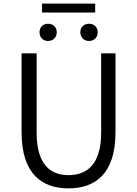

<svg xmlns="http://www.w3.org/2000/svg" viewBox="-20 -1026 756 1059"><path d="M358 13C502 13 617 -64 617 -297V-732H538V-296C538 -116 457 -60 358 -60C260 -60 182 -116 182 -296V-732H99V-297C99 -64 214 13 358 13ZM245 -800C273 -800 293 -820 293 -848C293 -876 273 -895 245 -895C217 -895 198 -876 198 -848C198 -820 217 -800 245 -800ZM212 -957H505V-1006H212ZM471 -800C499 -800 519 -820 519 -848C519 -876 499 -895 471 -895C443 -895 423 -876 423 -848C423 -820 443 -800 471 -800Z"/></svg>

Font: Genne Gothic Normal
Style: Regular
Weight: 350
Designer: Ryoko NISHIZUKA (kana & ideographs); Paul D. Hunt (Latin, Greek & Cyrillic); Wenlong ZHANG (bopomofo); Sandoll Communica
Foundry: Adobe Systems Incorporated
Version: Version 1.004;PS 1.004;hotconv 16.6.51;makeotf.lib2.5.65220